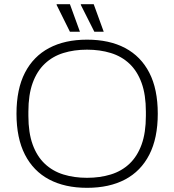

<svg xmlns="http://www.w3.org/2000/svg" viewBox="-20 -888 835 920"><path d="M397 12Q291 12 215.5 -28Q140 -68 99.5 -147Q59 -226 59 -343Q59 -461 99.5 -539.5Q140 -618 215.5 -658Q291 -698 397 -698Q504 -698 579.5 -658Q655 -618 695.5 -539.5Q736 -461 736 -343Q736 -226 695.5 -147Q655 -68 579.5 -28Q504 12 397 12ZM397 -36Q459 -36 511 -52Q563 -68 600.5 -103.5Q638 -139 658.5 -195.5Q679 -252 679 -333V-353Q679 -434 658.5 -490.5Q638 -547 600.5 -582.5Q563 -618 511 -634Q459 -650 397 -650Q335 -650 283.5 -634Q232 -618 194.5 -582.5Q157 -547 136.5 -490.5Q116 -434 116 -353V-333Q116 -252 136.5 -195.5Q157 -139 194.5 -103.5Q232 -68 283.5 -52Q335 -36 397 -36ZM432 -736 367 -865 368 -868H429L477 -736ZM315 -736 251 -865 252 -868H315L363 -736Z"/></svg>

Font: Archivo SemiBold Thin
Style: Regular
Weight: 250
Version: Version 2.001